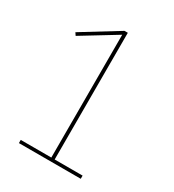

<svg xmlns="http://www.w3.org/2000/svg" viewBox="-178 -838 855 941"><g transform="rotate(30 250.0 -367.5)"><path d="M75 0V-18H248V-713L53 -594L43 -609L248 -735H267V-18H425V0Z"/></g></svg>

Font: Iosevka Slab Thin
Style: Regular
Weight: 100
Monospace: yes
Designer: Belleve Invis
Foundry: Belleve Invis
Version: Version 11.1.0; ttfautohint (v1.8.3)